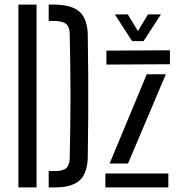

<svg xmlns="http://www.w3.org/2000/svg" viewBox="-20 -820 780 840"><path d="M60.5 0V-800H140V0ZM193 0V-71.5H218.5Q255 -71.5 269.5 -84.2Q284 -97 285 -127Q286.5 -204 287.5 -270.5Q288.5 -337 288.5 -400.2Q288.5 -463.5 287.5 -530Q286.5 -596.5 285 -673.5Q284 -703.5 268.2 -716Q252.5 -728.5 213 -728.5H193V-800H213Q292.5 -800 327.5 -769Q362.5 -738 364 -667Q365.5 -571.5 366 -485.8Q366.5 -400 366 -314.2Q365.5 -228.5 364 -133.5Q362.5 -62 328.8 -31Q295 0 218.5 0ZM445.5 -537.5V-598.5L723.5 -600V-539ZM459.5 -104.5 622 -495H705.5L540 -104.5ZM441 0V-61H716.5V0ZM558 -640 482.5 -757H539L583.5 -684L627.5 -757H684L608 -640Z"/></svg>

Font: Big Shoulders Stencil Text
Style: Regular
Weight: 400
Designer: Patric King
Foundry: XO Type Co
Version: Version 1.000